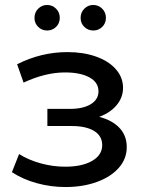

<svg xmlns="http://www.w3.org/2000/svg" viewBox="-20 -747 584 774"><path d="M491 -154Q491 -107 459 -70.5Q427 -34 370.5 -13.5Q314 7 244 7Q185 7 128.5 -8.5Q72 -24 28 -53L57 -126Q95 -102 144 -88.5Q193 -75 243 -75Q311 -75 351.5 -98.5Q392 -122 392 -162Q392 -199 359.5 -219Q327 -239 268 -239H171V-308H261Q315 -308 346 -327Q377 -346 377 -379Q377 -415 340.5 -435Q304 -455 242 -455Q163 -455 75 -414L49 -488Q146 -537 252 -537Q316 -537 367 -519Q418 -501 447 -468Q476 -435 476 -393Q476 -354 450 -323Q424 -292 380 -276Q433 -262 462 -231Q491 -200 491 -154ZM119 -675Q119 -697 134 -712Q149 -727 170 -727Q191 -727 206 -712Q221 -697 221 -675Q221 -653 206 -638.5Q191 -624 170 -624Q149 -624 134 -638.5Q119 -653 119 -675ZM305 -675Q305 -697 320 -712Q335 -727 356 -727Q377 -727 392 -712Q407 -697 407 -675Q407 -653 392 -638.5Q377 -624 356 -624Q335 -624 320 -638.5Q305 -653 305 -675Z"/></svg>

Font: APTA Sans Medium
Style: Bold
Weight: 500
Version: Version 7.200